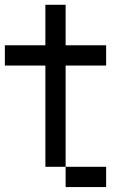

<svg xmlns="http://www.w3.org/2000/svg" viewBox="-20 -853 540 790"><path d="M0 -583.3V-666.7H166.7V-833.3H250V-666.7H416.7V-583.3H250V-166.7H166.7V-583.3ZM250 -166.7H416.7V-83.3H250Z"/></svg>

Font: GalmuriMono11 Regular
Style: Regular
Weight: 400
Designer: Lee Minseo (quiple)
Version: Version 2.399;hotconv 1.1.1;makeotfexe 2.6.0 DEVELOPMENT